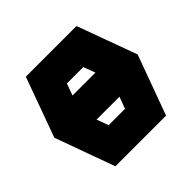

<svg xmlns="http://www.w3.org/2000/svg" viewBox="-170 -881 1061 1061"><g transform="rotate(-45 360.5 -350.0)"><path d="M558 -700 686 -350 558 0H162L35 -350L162 -700ZM271 -444H450L424 -513H296ZM296 -187H424L450 -256H271Z"/></g></svg>

Font: Clickuper
Style: Bold
Weight: 700
Designer: Denis Ignatov
Foundry: Denis Ignatov
Version: Version 1.10 April 16, 2021